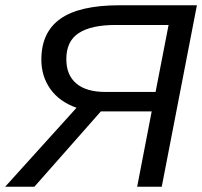

<svg xmlns="http://www.w3.org/2000/svg" viewBox="-64 -708 767 728"><path d="M-44.4 0 226.1 -299.3Q160.6 -322.8 126.7 -370.8Q92.8 -418.9 92.8 -481.9Q92.8 -585.9 165.3 -637Q237.8 -688 388.7 -688H682.6L549.3 0H456.1L511.2 -285.6H318.4L66.4 0ZM575.2 -613.3H374Q282.2 -613.3 234.9 -582.8Q187.5 -552.2 187.5 -483.9Q187.5 -423.3 225.3 -391.4Q263.2 -359.4 335.4 -359.4H525.9Z"/></svg>

Font: Liberation Sans
Style: Italic
Weight: 400
Italic angle: -12°
Designer: Steve Matteson
Foundry: Ascender Corporation
Version: Version 2.1.5